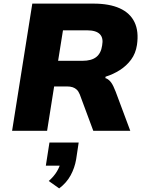

<svg xmlns="http://www.w3.org/2000/svg" viewBox="-20 -725 814 1064"><path d="M47 0 159 -705H498Q586 -705 643.5 -679Q701 -653 725.5 -602Q750 -551 739 -476Q732 -429 706.5 -394.5Q681 -360 644 -336.5Q607 -313 565 -300L564 -292L570 -290Q585 -283 596.5 -267Q608 -251 621 -217L702 0H497L422 -202Q415 -219 405.5 -228Q396 -237 383 -241.5Q370 -246 350 -246H280L241 0ZM302 -388H437Q487 -388 513.5 -409Q540 -430 546 -473Q554 -515 533 -536Q512 -557 462 -557H329ZM308 319 250 278Q279 253 296 224Q313 195 316 172L347 193H234L254 65H416L402 158Q394 205 371.5 246.5Q349 288 308 319Z"/></svg>

Font: Nunito Sans 6pt Black
Style: Italic
Weight: 900
Italic angle: -9°
Version: Version 3.101;gftools[0.9.27]